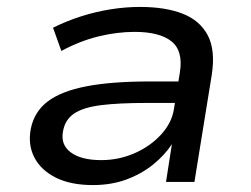

<svg xmlns="http://www.w3.org/2000/svg" viewBox="-20 -525 725 554"><path d="M248 9Q184 9 141 -12.5Q98 -34 79 -71Q60 -108 69 -154Q79 -203 118 -232.5Q157 -262 229.5 -276Q302 -290 414 -290H512L503 -228H404Q322 -228 271 -221.5Q220 -215 194 -197.5Q168 -180 162 -147Q154 -108 184 -85.5Q214 -63 272 -63Q323 -63 368.5 -83Q414 -103 445 -137Q476 -171 482 -211L499 -316Q509 -378 475 -405.5Q441 -433 368 -433Q318 -433 264.5 -420Q211 -407 157 -378L133 -445Q171 -464 213 -477.5Q255 -491 298.5 -498Q342 -505 384 -505Q457 -505 507 -485.5Q557 -466 579.5 -423Q602 -380 591 -309L541 0H459L476 -109Q455 -77 421.5 -50Q388 -23 344.5 -7Q301 9 248 9Z"/></svg>

Font: Nunito Sans 7pt SemiExpanded
Style: Italic
Weight: 400
Width: 6
Italic angle: -9°
Designer: Vernon Adams
Foundry: Vernon Adams
Version: Version 3.101;gftools[0.9.27]